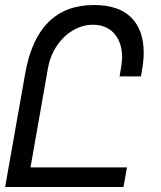

<svg xmlns="http://www.w3.org/2000/svg" viewBox="-20 -745 640 765"><path d="M354.5 -725Q453 -725 502.8 -675.2Q552.5 -625.5 552.5 -536Q552.5 -502.5 546 -467L541.5 -440.5H456.5L462.5 -477Q466.5 -500 466.5 -518Q466.5 -557 452 -586.2Q437.5 -615.5 411.5 -631Q385.5 -646.5 351 -646.5Q309 -646.5 270.8 -624Q232.5 -601.5 206 -561.8Q179.5 -522 171 -472.5L101.5 -78H486L472 0H0.5L80.5 -452.5Q128.5 -725 354.5 -725Z"/></svg>

Font: JuliaMono
Style: Italic
Weight: 400
Italic angle: -9°
Monospace: yes
Designer: cormullion
Foundry: corm
Version: Version 0.057; ttfautohint (v1.8.4)